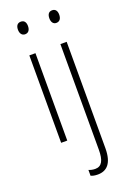

<svg xmlns="http://www.w3.org/2000/svg" viewBox="-179 -788 744 1092"><g transform="rotate(-20 192.5 -242.5)"><path d="M99 -726C76 -726 68 -709 68 -688C68 -667 78 -650 98 -650C119 -650 129 -666 129 -689C129 -709 121 -726 99 -726ZM258 -688C258 -667 267 -650 287 -650C308 -650 318 -666 318 -689C318 -709 310 -726 288 -726C266 -726 258 -709 258 -688ZM116 -529H79V0H116ZM214 241C268 241 305 207 305 115V-529H267V110C267 174 251 206 211 206C197 206 183 203 172 198V233C182 238 196 241 214 241Z"/></g></svg>

Font: Noto Sans Devanagari UI Condensed ExtraLight
Style: Regular
Weight: 200
Width: 3
Designer: Jelle Bosma - Monotype Design Team
Foundry: Monotype Imaging Inc.
Version: Version 2.004